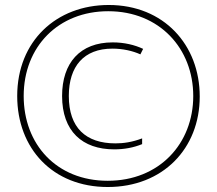

<svg xmlns="http://www.w3.org/2000/svg" viewBox="-20 -742 870 770"><path d="M412 8C633 8 781 -146 781 -355C781 -562 637 -722 416 -722C206 -722 49 -577 49 -357C49 -147 191 8 412 8ZM412 -17C206 -17 75 -164 75 -357C75 -555 214 -697 414 -697C620 -697 755 -547 755 -357C755 -166 619 -17 412 -17ZM438 -143C478 -143 516 -150 550 -164V-187C510 -172 476 -167 443 -167C324 -167 256 -230 256 -357C256 -476 316 -547 431 -547C472 -547 512 -538 543 -524L554 -546C520 -562 478 -572 432 -572C301 -572 229 -490 229 -357C229 -216 310 -143 438 -143Z"/></svg>

Font: Noto Sans Armenian ExtraCondensed Thin
Style: Regular
Weight: 100
Width: 2
Designer: Monotype Design Team
Foundry: Monotype Imaging Inc.
Version: Version 2.008